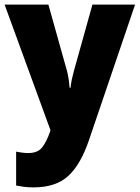

<svg xmlns="http://www.w3.org/2000/svg" viewBox="-20 -573 606 833"><path d="M0 -553H190L271 -264Q275 -248 278 -228Q281 -208 282 -192H286Q288 -211 291.5 -228Q295 -245 300 -263L381 -553H566L366 35Q330 141 276 190.5Q222 240 125 240Q102 240 83.5 237.5Q65 235 50 232V85Q61 87 74.5 89Q88 91 102 91Q143 91 162 67.5Q181 44 197 -1L199 -8Z"/></svg>

Font: Noto Sans Gurmukhi UI SemiCondensed Black
Style: Regular
Weight: 900
Width: 4
Designer: Jelle Bosma - Monotype Design Team
Foundry: Monotype Imaging Inc.
Version: Version 2.004; ttfautohint (v1.8.4.7-5d5b)